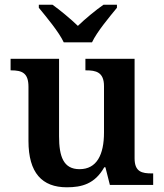

<svg xmlns="http://www.w3.org/2000/svg" viewBox="-20 -786 695 816"><path d="M251 -606H371C392 -651 446 -715 477 -753V-766H420C388 -744 341 -705 311 -676C281 -705 234 -744 203 -766H145V-753C176 -715 230 -651 251 -606ZM264 10C327 10 383 -4 423 -75H428L447 0H631V-49H625C584 -49 552 -55 552 -113V-536H343V-487H346C387 -487 422 -480 422 -420V-223C422 -128 391 -67 318 -67C250 -67 231 -120 231 -207V-536H25V-487H27C74 -487 101 -476 101 -417V-187C101 -51 159 10 264 10Z"/></svg>

Font: Noto Serif Semi
Style: Regular
Weight: 600
Designer: Monotype Design Team
Foundry: Monotype Imaging Inc.
Version: Version 1.002